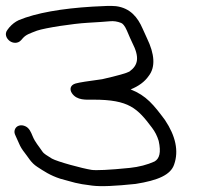

<svg xmlns="http://www.w3.org/2000/svg" viewBox="-21 -641 693 656"><path d="M56.5 -509.9C68 -523.2 81.3 -526.8 105.5 -536.3C134.2 -546 228.8 -560.3 277.6 -563.1C312.8 -565.1 338.4 -566.9 354.9 -568.4C367.2 -569.6 379.5 -567.9 392.4 -562.8L393 -562.5L393.6 -562.2C397.6 -560.7 405 -554.1 412.5 -536.6C420.4 -517.8 426.3 -504.6 430.7 -495.5C456.5 -445.2 451.3 -418.2 421.1 -396.5C413 -391.7 382.6 -382.7 328.2 -370.4C280 -363.9 250 -359.4 237.5 -355.8C218.7 -350.5 216.2 -335.6 224.5 -322.9C241.7 -296.9 274.1 -300.5 298.5 -300.5C419.8 -300.5 448.4 -271.1 498.3 -204.7C508.7 -190.9 515.8 -177 521.1 -159.8C530 -119.8 523.8 -98.9 507 -89.3C482.6 -78.1 453.4 -70.6 423 -67.4C351.7 -60 305.6 -58.4 291.8 -60.6C259.5 -65.7 175.1 -88.6 156.4 -99.1C140.2 -109.6 129.7 -114.5 123.6 -123.6C111.1 -142.5 99.1 -154.5 90.3 -176.1C84.5 -190.4 79 -203 66.6 -209.2C50.8 -217.1 34.3 -211.8 29.7 -198.2C27.5 -192 27.8 -185.6 32.3 -176.9L44.4 -150C48.5 -140.1 54.9 -129.5 63.2 -119.2C75.7 -103.8 84.4 -85.1 106.4 -70.9C128.3 -56.7 150 -41.7 184.6 -30.5C233 -17.7 236.4 -13.9 294.1 -6.8C324.5 -3 372 -5.3 442.2 -12.6C519.8 -24.8 562.6 -44 574.1 -79.4C590.1 -125 579.2 -176.2 542.9 -230.6L542.7 -230.9L542.5 -231.2C504.6 -282 479.3 -314.4 425.4 -335.5C452.2 -346.4 473.4 -361.5 487.1 -381.6C510.8 -411.9 507.4 -456.3 481.1 -510.5C477.2 -518.5 472.2 -529.4 466.3 -543.1C449.6 -581.8 424.1 -613.5 375.5 -619.9C359.6 -621.5 334.3 -620.8 295.7 -618.4C190.7 -612.1 101.8 -596.8 43 -572.1C30.9 -566.5 20.1 -558.1 10.6 -547.1L10.4 -546.9L4.4 -539C-6.6 -524.9 1 -509.2 12.4 -500.8C22.7 -493.2 40.2 -491.2 51.1 -503.8Z"/></svg>

Font: MewTooHand
Style: BdWideLta
Weight: 400
Designer: Mew Too, Robert Jablonski
Version: Version 0.77